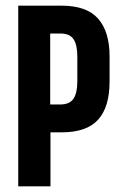

<svg xmlns="http://www.w3.org/2000/svg" viewBox="-20 -659 432 679"><path d="M113.5 -191V-289.5H193Q226 -289.5 239.8 -309.8Q253.5 -330 253.5 -372V-458Q253.5 -500.5 240 -520.5Q226.5 -540.5 193.5 -540.5H114.5V-639H197.5Q286.5 -639 327 -593Q367.5 -547 367.5 -460V-370.5Q367.5 -280.5 327 -235.8Q286.5 -191 198.5 -191ZM44.5 0V-639H157.5V-262L158.5 -205.5V0Z"/></svg>

Font: Anek Tamil Condensed SemiBold
Style: Regular
Weight: 600
Width: 3
Designer: Aadarsh Rajan (Tamil), Yesha Goshar (Latin)
Foundry: Ek Type
Version: Version 1.003